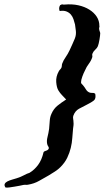

<svg xmlns="http://www.w3.org/2000/svg" viewBox="-150 -796 484 869"><path d="M149.4 -345.7Q138.7 -357.4 130.4 -365.7Q122.1 -374 114.3 -386.7Q106.4 -399.4 104.5 -424.3Q102.5 -449.2 116.2 -473.6Q118.2 -477.5 122.1 -481.4Q126 -485.4 127.9 -489.3Q129.9 -494.1 129.9 -499Q129.9 -503.9 131.8 -508.8Q136.7 -522.5 147 -537.1Q157.2 -551.8 165 -568.4Q171.9 -582 177.7 -596.2Q183.6 -610.4 188.5 -621.1Q195.3 -637.7 193.4 -655.8Q191.4 -673.8 189.5 -685.5Q186.5 -697.3 182.6 -709Q178.7 -720.7 170.9 -730Q163.1 -739.3 150.9 -744.1Q138.7 -749 120.1 -746.1Q118.2 -750 117.7 -757.3Q117.2 -764.6 122.1 -772.5Q129.9 -777.3 133.8 -775.9Q137.7 -774.4 143.6 -775.4Q176.8 -778.3 205.1 -772Q233.4 -765.6 254.4 -752.4Q275.4 -739.3 287.6 -720.7Q299.8 -702.1 299.8 -678.7Q300.8 -675.8 299.3 -671.9Q297.9 -668 298.8 -665Q298.8 -660.2 300.8 -655.8Q302.7 -651.4 303.7 -646.5Q303.7 -641.6 302.7 -633.8Q301.8 -626 300.3 -617.2Q298.8 -608.4 296.9 -600.1Q294.9 -591.8 293 -586.9Q289.1 -578.1 280.8 -570.8Q272.5 -563.5 268.6 -553.7Q266.6 -548.8 267.6 -544.9Q268.6 -541 267.6 -537.1Q262.7 -521.5 252 -507.3Q241.2 -493.2 234.4 -476.6Q228.5 -465.8 222.7 -449.7Q216.8 -433.6 216.8 -423.8Q216.8 -418.9 219.2 -417Q221.7 -415 225.6 -410.2Q232.4 -402.3 238.8 -391.6Q245.1 -380.9 255.9 -377Q261.7 -375 269 -375.5Q276.4 -376 281.2 -371.1Q285.2 -349.6 274.9 -341.3Q264.6 -333 243.2 -322.3Q225.6 -313.5 207.5 -303.7Q189.5 -293.9 181.6 -271.5Q179.7 -264.6 181.2 -257.3Q182.6 -250 182.6 -243.2Q183.6 -235.4 182.6 -228Q181.6 -220.7 180.7 -213.9Q178.7 -193.4 177.2 -171.4Q175.8 -149.4 170.4 -127Q165 -104.5 154.3 -82Q143.6 -59.6 123 -39.1Q113.3 -29.3 99.1 -20Q85 -10.7 70.3 -2Q47.9 10.7 26.4 22.9Q4.9 35.2 -23.4 40Q-28.3 41 -33.2 40.5Q-38.1 40 -43.9 41Q-51.8 43 -62.5 44.9Q-73.2 46.9 -84.5 48.8Q-95.7 50.8 -106.9 52.2Q-118.2 53.7 -125 52.7Q-131.8 43 -128.4 36.1Q-125 29.3 -116.2 24.9Q-107.4 20.5 -95.7 17.1Q-84 13.7 -74.2 10.7Q-55.7 4.9 -41.5 -2.9Q-27.3 -10.7 -16.6 -13.7Q5.9 -27.3 22.5 -49.8Q39.1 -72.3 46.9 -106.4Q48.8 -111.3 58.1 -113.8Q67.4 -116.2 70.3 -123Q72.3 -127.9 68.4 -133.3Q64.5 -138.7 63.5 -144.5Q60.5 -158.2 64.9 -175.3Q69.3 -192.4 72.3 -212.9Q74.2 -232.4 75.2 -249.5Q76.2 -266.6 83 -281.2Q92.8 -303.7 110.4 -317.9Q127.9 -332 149.4 -345.7Z"/></svg>

Font: Trade Winds
Style: Regular
Weight: 400
Designer: Squid
Foundry: Font Diner, Inc DBA Sideshow
Version: Version 1.000